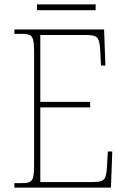

<svg xmlns="http://www.w3.org/2000/svg" viewBox="-20 -847 575 867"><path d="M147 -801H412V-827H147ZM45 0H481L487 -163H467L463 -94C459 -37 454 -25 398 -25H162V-362H387V-387H162V-689H366C424 -689 429 -678 433 -613L436 -551H456L450 -714H45V-694H78C128 -694 134 -683 134 -606V-108C134 -31 128 -20 78 -20H45Z"/></svg>

Font: Noto Serif Armenian SemiCondensed Thin
Style: Regular
Weight: 100
Width: 4
Designer: Monotype Design Team
Foundry: Monotype Imaging Inc.
Version: Version 2.008